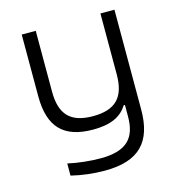

<svg xmlns="http://www.w3.org/2000/svg" viewBox="-106 -590 811 886"><g transform="rotate(-15 300.0 -147.0)"><path d="M521 -23V-500H454V-209C454 -99 406 -51 299 -51C193 -51 145 -99 145 -209V-500H78V-205C78 -57 144 9 284 9C366 9 418 -14 448 -63H454V-8C454 98 404 146 282 146C235 146 176 140 127 129V187C180 200 234 206 287 206C451 206 521 131 521 -23Z"/></g></svg>

Font: LT Wave Mono Light
Style: Regular
Weight: 300
Designer: Daniel Lyons
Version: Version 2.5 (Glyphs App)